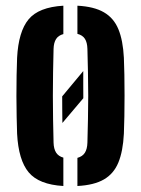

<svg xmlns="http://www.w3.org/2000/svg" viewBox="-20 -628 482 657"><path d="M193.5 -207.2Q193.1 -228.9 193 -251.9Q192.8 -275 192.8 -298.2L264.9 -384.8Q264.9 -362 264.9 -338.7Q265 -315.3 265.1 -291.9ZM38.5 -170.5Q37.7 -194.6 37 -228.2Q36.2 -261.8 36.2 -298.8Q36.2 -335.8 36.8 -370.3Q37.4 -404.8 38.5 -430.2Q43.2 -520 77.8 -561.8Q112.4 -603.6 196.8 -608.5V-511.4Q179.7 -506.8 171.8 -494.3Q163.9 -481.8 163.3 -460.8Q162.2 -420.7 161.6 -380.5Q160.9 -340.3 160.9 -300.1Q160.9 -259.9 161.6 -219.7Q162.2 -179.5 163.3 -139.8Q163.9 -118.6 171.9 -105.9Q179.9 -93.3 196.8 -88.6V8.5Q113.2 3.6 78.2 -38.2Q43.2 -80 38.5 -170.5ZM244.9 8.5V-87.8Q262.5 -92.6 270.5 -105.4Q278.5 -118.2 279.1 -139.8Q280.2 -180 281 -220Q281.9 -260.1 281.9 -300.4Q281.9 -340.7 281 -380.7Q280.2 -420.7 279.1 -460.8Q278.5 -482.6 270.6 -495.1Q262.7 -507.6 244.9 -512.2V-608.5Q302 -605.5 335.6 -585.9Q369.3 -566.4 385.1 -528.1Q400.9 -489.8 403.9 -430.2Q405 -406 405.6 -372.3Q406.2 -338.5 406.2 -301.5Q406.2 -264.6 405.6 -230.4Q405 -196.2 403.9 -170.5Q400.9 -110.6 385.1 -72Q369.3 -33.5 335.6 -14Q302 5.5 244.9 8.5Z"/></svg>

Font: Big Shoulders Stencil Display SC Thin
Style: Regular
Weight: 100
Designer: Patric King
Foundry: XO Type Co
Version: Version 2.001